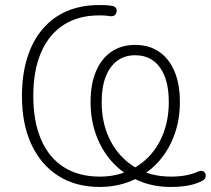

<svg xmlns="http://www.w3.org/2000/svg" viewBox="-20 -733 836 761"><path d="M375 8Q280 8 211 -36Q142 -80 104.5 -160.5Q67 -241 67 -352Q67 -437 88 -504Q109 -571 148.5 -617.5Q188 -664 244.5 -688.5Q301 -713 373 -713Q385 -713 398 -712.5Q411 -712 421 -710Q434 -709 439 -702Q444 -695 442 -686Q441 -680 437.5 -675.5Q434 -671 428.5 -669.5Q423 -668 415 -669Q404 -671 393.5 -671.5Q383 -672 373 -672Q291 -672 232.5 -634.5Q174 -597 143 -525.5Q112 -454 112 -353Q112 -251 143 -179.5Q174 -108 233 -70.5Q292 -33 375 -33Q436 -33 486 -54.5Q536 -76 572.5 -115Q609 -154 629 -208.5Q649 -263 649 -329Q649 -417 614 -465.5Q579 -514 516 -514Q474 -514 444.5 -492Q415 -470 399 -429Q383 -388 383 -329Q383 -241 418 -174.5Q453 -108 514.5 -70.5Q576 -33 657 -33Q690 -33 716.5 -38Q743 -43 765 -53Q775 -57 781.5 -55.5Q788 -54 791.5 -49.5Q795 -45 795.5 -38.5Q796 -32 792.5 -26Q789 -20 781 -16Q756 -3 725 2.5Q694 8 656 8Q587 8 529 -17Q471 -42 428.5 -87Q386 -132 362.5 -194Q339 -256 339 -329Q339 -400 360.5 -450.5Q382 -501 421.5 -528Q461 -555 516 -555Q571 -555 610.5 -528Q650 -501 671.5 -450.5Q693 -400 693 -329Q693 -256 669.5 -194Q646 -132 603.5 -87Q561 -42 502.5 -17Q444 8 375 8Z"/></svg>

Font: Nunito ExtraLight
Style: Regular
Weight: 200
Designer: Vernon Adams
Foundry: Vernon Adams
Version: Version 3.602